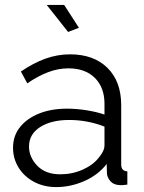

<svg xmlns="http://www.w3.org/2000/svg" viewBox="-20 -751 585 781"><path d="M33 -150Q33 -198 61 -233.5Q89 -269 138.5 -289Q188 -309 253 -309Q291 -309 332 -302.5Q373 -296 405 -285V-329Q405 -395 366 -434Q327 -473 258 -473Q217 -473 176 -457.5Q135 -442 91 -412L65 -460Q116 -495 165 -512.5Q214 -530 265 -530Q361 -530 417 -475Q473 -420 473 -323V-82Q473 -55 498 -54V0Q476 3 467 2Q442 1 429 -14Q416 -29 415 -46L414 -84Q379 -39 323 -14.5Q267 10 209 10Q158 10 118 -11.5Q78 -33 55.5 -69.5Q33 -106 33 -150ZM382 -110Q405 -137 405 -160V-236Q336 -263 261 -263Q188 -263 143 -234Q98 -205 98 -155Q98 -112 131.5 -77Q165 -42 225 -42Q274 -42 316.5 -61Q359 -80 382 -110ZM170 -731H241L301 -638L257 -621Z"/></svg>

Font: Raleway
Style: Regular
Weight: 400
Designer: Matt McInerney, Pablo Impallari, Rodrigo Fuenzalida
Foundry: Matt McInerney, Pablo Impallari, Rodrigo Fuenzalida
Version: Version 4.101;RELEASE